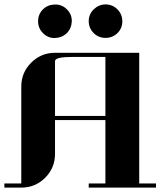

<svg xmlns="http://www.w3.org/2000/svg" viewBox="-20 -856 732 876"><path d="M0 0V-19H77.1V-460.9Q77.1 -524.9 122.1 -569.8Q167.5 -615.2 231 -615.2H615.2V-19H691.9V0H384.8V-19H460.9V-308.1H231V-153.8Q231 -89.8 186 -44.9Q141.1 0 77.1 0ZM153.8 -758.8Q153.8 -791 175.8 -813Q197.3 -834.5 230 -835.4Q262.2 -836.4 285.2 -813.5Q308.1 -790.5 307.6 -759.3Q306.6 -727.5 285.2 -705.1Q262.7 -683.6 230.5 -682.6Q199.2 -681.6 176.3 -704.6Q153.8 -727.1 153.8 -758.8ZM231 -327.1H460.9V-596.2H308.1Q231 -596.2 231 -577.1ZM384.8 -759.3Q384.8 -790.5 407.2 -813Q430.2 -835.4 460.9 -835.9Q493.2 -835.9 515.6 -813.5Q538.1 -791 538.1 -758.8Q538.1 -727.1 516.1 -705.1Q493.2 -683.1 461.4 -683.1Q429.7 -683.1 407.2 -705.1Q384.8 -728.5 384.8 -759.3Z"/></svg>

Font: Hjet
Style: Regular
Weight: 400
Designer: T. Christopher White
Version: Version 1.2